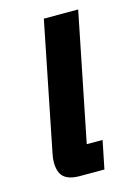

<svg xmlns="http://www.w3.org/2000/svg" viewBox="-88 -571 436 621"><g transform="rotate(-15 130.5 -261.0)"><path d="M102 0Q66 0 49 -15Q32 -30 32 -64Q32 -80 36 -97L121 -522H236L150 -94H203L184 0Z"/></g></svg>

Font: IBM Plex Sans Condensed SemiBold
Style: Italic
Weight: 600
Width: 3
Italic angle: -11°
Designer: Mike Abbink, Paul van der Laan, Pieter van Rosmalen
Foundry: Bold Monday
Version: Version 1.3